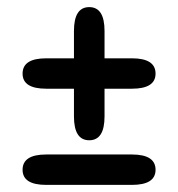

<svg xmlns="http://www.w3.org/2000/svg" viewBox="-20 -597 501 540"><path d="M43.5 -390Q43.5 -433 110 -433H351Q417.5 -433 417.5 -390Q417.5 -347.5 351 -347.5H110Q43.5 -347.5 43.5 -390ZM231 -202.5Q188 -202.5 188 -269.5V-510Q188 -577 231 -577Q274 -577 274 -510V-269.5Q274 -202.5 231 -202.5ZM43.5 -119.5Q43.5 -162.5 110 -162.5H351Q417.5 -162.5 417.5 -119.5Q417.5 -77 351 -77H110Q43.5 -77 43.5 -119.5Z"/></svg>

Font: Sono Medium
Style: Regular
Weight: 500
Designer: Tyler Finck
Foundry: Tyler Finck
Version: Version 2.112